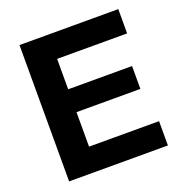

<svg xmlns="http://www.w3.org/2000/svg" viewBox="-122 -776 844 884"><g transform="rotate(-20 300.0 -334.0)"><path d="M68 0V-668H552V-549H209V-400H522V-288H209V-119H552V0Z"/></g></svg>

Font: Celebes
Style: Bold
Weight: 700
Designer: Anugrah Pasau
Foundry: Lafontype
Version: Version 1.000; ttfautohint (v1.8.4)